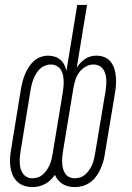

<svg xmlns="http://www.w3.org/2000/svg" viewBox="-20 -755 540 783"><path d="M112 8Q94 8 78 2.5Q62 -3 50 -14.5Q38 -26 31.5 -41.5Q25 -57 22.5 -74Q20 -91 21 -109Q22 -127 25 -144L66 -396Q69 -411 73 -426Q77 -441 83 -455Q89 -469 98 -482.5Q107 -496 118.5 -506.5Q130 -517 145.5 -522.5Q161 -528 176 -528Q190 -528 203 -524Q216 -520 226 -511.5Q236 -503 242 -491Q248 -479 251 -466L295 -735H335L293 -479Q300 -490 308.5 -499Q317 -508 327.5 -515Q338 -522 349.5 -525Q361 -528 373 -528Q390 -528 405.5 -522Q421 -516 431 -503.5Q441 -491 446 -475.5Q451 -460 452.5 -443.5Q454 -427 453 -410Q452 -393 449 -376L407 -124Q405 -108 400 -92.5Q395 -77 388 -62Q381 -47 370.5 -33.5Q360 -20 346.5 -10.5Q333 -1 317 3.5Q301 8 285 8Q272 8 259 5Q246 2 235.5 -4.5Q225 -11 217 -20.5Q209 -30 204 -42Q196 -31 186 -21Q176 -11 163.5 -4.5Q151 2 138 5Q125 8 112 8ZM285 -28Q297 -28 308.5 -32Q320 -36 329 -44.5Q338 -53 345 -63.5Q352 -74 356.5 -85Q361 -96 363.5 -107Q366 -118 368 -130L410 -381Q412 -394 413 -406Q414 -418 413.5 -429.5Q413 -441 410 -452.5Q407 -464 400.5 -473Q394 -482 383.5 -487Q373 -492 361 -492Q344 -492 328 -482.5Q312 -473 302 -458.5Q292 -444 287 -427.5Q282 -411 279 -394L237 -139Q235 -126 234 -114Q233 -102 233.5 -90.5Q234 -79 237 -67.5Q240 -56 246 -47Q252 -38 262.5 -33Q273 -28 285 -28ZM112 -28Q124 -28 135.5 -32Q147 -36 156 -44.5Q165 -53 172 -63.5Q179 -74 183.5 -85Q188 -96 190.5 -107Q193 -118 195 -130L236 -378Q238 -390 239 -402.5Q240 -415 239.5 -427Q239 -439 236.5 -450.5Q234 -462 227.5 -471.5Q221 -481 210.5 -486.5Q200 -492 188 -492Q176 -492 165 -488Q154 -484 144.5 -475.5Q135 -467 128.5 -456.5Q122 -446 117.5 -435Q113 -424 110 -413Q107 -402 105 -390L64 -139Q62 -126 61 -114Q60 -102 60.5 -90.5Q61 -79 64 -67.5Q67 -56 73.5 -47Q80 -38 90 -33Q100 -28 112 -28Z"/></svg>

Font: Iosevka Extralight
Style: Italic
Weight: 200
Italic angle: -9°
Monospace: yes
Designer: Belleve Invis
Foundry: Belleve Invis
Version: Version 32.5.0; ttfautohint (v1.8.4)